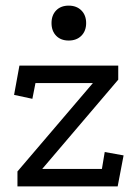

<svg xmlns="http://www.w3.org/2000/svg" viewBox="-20 -662 492 682"><path d="M42 0V-53L310 -367H106L95 -311L30 -325L49 -429H400V-379L130 -62H342L352 -122L419 -110L398 0ZM224 -642Q252 -642 269 -625Q286 -608 286 -580Q286 -552 269 -535Q252 -518 224 -518Q196 -518 179.5 -535Q163 -552 163 -580Q163 -608 179.5 -625Q196 -642 224 -642Z"/></svg>

Font: Podkova
Style: Regular
Weight: 400
Designer: Ilya Yudin
Foundry: Cyreal (www.cyreal.org)
Version: Version 2.103